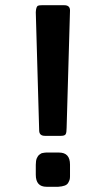

<svg xmlns="http://www.w3.org/2000/svg" viewBox="-20 -715 407 735"><path d="M117 -46V-84Q117 -92 118 -98.5Q119 -105 121 -109.5Q123 -114 125.5 -117.5Q128 -121 131.5 -123.5Q135 -126 137.5 -127.5Q140 -129 144.5 -129.5Q149 -130 150.5 -130.5Q152 -131 156.5 -131Q161 -131 162 -131H206Q248 -131 248 -85V-50Q248 -48 248 -40Q248 -32 246.5 -27Q245 -22 241 -15Q237 -8 227.5 -4.5Q218 -1 203 0H158Q117 0 117 -46ZM117 -668Q118 -689 125 -693Q130 -695 140 -695H226Q248 -695 248 -675L235 -225Q235 -208 231.5 -201.5Q228 -195 214 -195H152Q131 -195 130 -214Z"/></svg>

Font: CMU Sans Serif
Style: Bold
Weight: 700
Version: Version 0.7.0